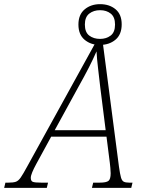

<svg xmlns="http://www.w3.org/2000/svg" viewBox="-78 -903 706 923"><path d="M-58 0 -52 -25H-37Q-15 -25 -2.5 -29Q10 -33 21.5 -49.5Q33 -66 53 -103L390 -714H414L494 -101Q499 -66 503.5 -50Q508 -34 517 -29.5Q526 -25 543 -25H559L553 0H364L370 -25H401Q433 -25 443.5 -33.5Q454 -42 454 -70Q454 -80 452.5 -96Q451 -112 450 -120L434 -246H168L96 -114Q84 -92 77 -75Q70 -58 70 -48Q70 -33 79.5 -29Q89 -25 120 -25H153L147 0ZM301 -489 185 -277H430L404 -483Q399 -527 393.5 -573.5Q388 -620 386 -656Q370 -619 349 -578Q328 -537 301 -489ZM402 -687Q358 -687 328.5 -712Q299 -737 299 -785Q299 -833 329 -858Q359 -883 403 -883Q448 -883 477.5 -858.5Q507 -834 507 -786Q507 -737 477 -712Q447 -687 402 -687ZM403 -716Q433 -716 454 -732Q475 -748 475 -785Q475 -821 454.5 -837.5Q434 -854 403 -854Q372 -854 351 -837.5Q330 -821 330 -785Q330 -748 351 -732Q372 -716 403 -716Z"/></svg>

Font: Noto Serif SemiCondensed ExtraLight
Style: Italic
Weight: 200
Width: 4
Italic angle: -12°
Designer: Monotype Design Team
Foundry: Monotype Imaging Inc.
Version: Version 2.013